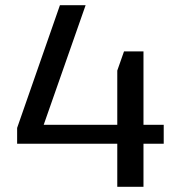

<svg xmlns="http://www.w3.org/2000/svg" viewBox="-20 -720 672 740"><path d="M46 -227 211 -700H310L133 -195L73 -239H611V-166H46ZM432 -448 458 -522H533V0H432Z"/></svg>

Font: Pathway Extreme 28pt Medium
Style: Regular
Weight: 500
Designer: Eduardo Rodriguez Tunni
Foundry: Eduardo Rodriguez Tunni
Version: Version 1.001;gftools[0.9.26]